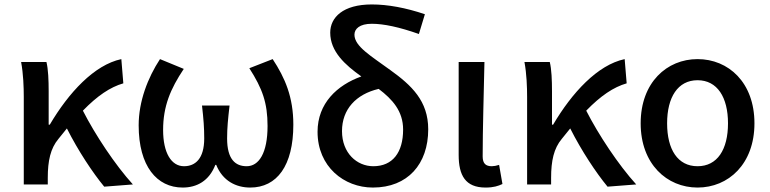

<svg xmlns="http://www.w3.org/2000/svg" viewBox="-20 -830 3463 864"><path d="M449 10 578 0C498 -88 408 -224 353 -332C418 -399 476 -438 535 -455L526 -564C404 -538 289 -413 204 -269H199V-419C199 -469 197 -519 189 -551H75C85 -498 87 -437 87 -394V0H195V-30C195 -106 207 -162 243 -205L281 -252C332 -151 397 -53 449 10Z M802 14C866 14 921 -16 949 -88H953C982 -16 1042 14 1106 14C1226 14 1300 -84 1300 -269C1300 -393 1263 -479 1207 -564L1102 -523C1161 -431 1184 -367 1184 -263C1184 -141 1145 -82 1090 -82C1040 -82 1002 -112 1002 -207C1002 -255 1006 -294 1013 -355H889C896 -294 899 -255 899 -207C899 -116 859 -82 808 -82C751 -82 714 -142 714 -245C714 -352 747 -430 807 -520L700 -564C645 -480 604 -374 604 -266C604 -82 686 14 802 14Z M1658 14C1815 14 1907 -92 1907 -248C1907 -376 1832 -446 1736 -515C1650 -578 1575 -621 1575 -674C1575 -700 1598 -723 1653 -723C1707 -723 1777 -708 1865 -677L1892 -766C1806 -795 1725 -810 1653 -810C1524 -810 1466 -752 1466 -683C1466 -598 1533 -538 1606 -486C1497 -447 1409 -365 1409 -237C1409 -80 1528 14 1658 14ZM1684 -430C1746 -383 1794 -330 1794 -247C1794 -144 1747 -82 1660 -82C1586 -82 1519 -141 1519 -240C1519 -338 1582 -406 1684 -430Z M2165 14C2201 14 2222 7 2241 -2L2226 -88C2214 -84 2202 -82 2193 -82C2167 -82 2152 -93 2152 -126C2152 -246 2157 -408 2160 -551H2044V-133C2044 -41 2074 14 2165 14Z M2714 10 2843 0C2763 -88 2673 -224 2618 -332C2683 -399 2741 -438 2800 -455L2791 -564C2669 -538 2554 -413 2469 -269H2464V-419C2464 -469 2462 -519 2454 -551H2340C2350 -498 2352 -437 2352 -394V0H2460V-30C2460 -106 2472 -162 2508 -205L2546 -252C2597 -151 2662 -53 2714 10Z M3119 14C3258 14 3375 -92 3375 -275C3375 -459 3258 -564 3119 -564C2981 -564 2863 -459 2863 -275C2863 -92 2981 14 3119 14ZM3119 -82C3030 -82 2982 -157 2982 -275C2982 -392 3030 -469 3119 -469C3208 -469 3256 -392 3256 -275C3256 -157 3208 -82 3119 -82Z"/></svg>

Font: Noto Sans CJK SC Medium
Style: Regular
Weight: 500
Designer: Ryoko NISHIZUKA 西塚涼子 (kana, bopomofo & ideographs); Paul D. Hunt (Latin, Greek & Cyrillic); Sandoll Communications 산돌커뮤니
Foundry: Adobe
Version: Version 2.004;hotconv 1.0.118;makeotfexe 2.5.65603